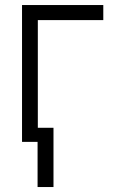

<svg xmlns="http://www.w3.org/2000/svg" viewBox="-20 -566 466 766"><path d="M392.1 -545.9V-485.8H130.9V0H67.9V-545.9ZM193.4 -56.2V180.2H129.9V-56.2Z"/></svg>

Font: Inter Tight Light
Style: Regular
Weight: 300
Designer: Rasmus Andersson
Foundry: rsms
Version: Version 3.004